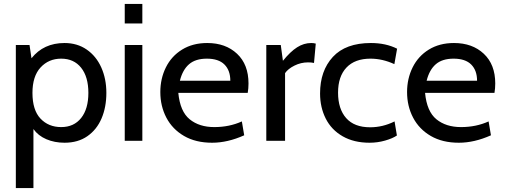

<svg xmlns="http://www.w3.org/2000/svg" viewBox="-20 -720 2583 982"><path d="M524 -245Q524 -172 499.5 -114.5Q475 -57 427 -23.5Q379 10 310 10Q259 10 217 -8Q175 -26 151 -60V242H61V-490H131L141 -422Q203 -500 310 -500Q375 -500 423.5 -466.5Q472 -433 498 -375Q524 -317 524 -245ZM432 -245Q432 -327 395 -373.5Q358 -420 293 -420Q229 -420 187.5 -375Q146 -330 146 -245Q146 -157 187 -113.5Q228 -70 293 -70Q358 -70 395 -116.5Q432 -163 432 -245Z M618 -700H708V-600H618ZM618 -490H708V0H618Z M800 -249Q800 -318 828.5 -375.5Q857 -433 911.5 -466.5Q966 -500 1040 -500Q1134 -500 1192.5 -445Q1251 -390 1251 -293Q1251 -268 1247 -245H892Q901 -150 950 -110Q999 -70 1076 -70Q1153 -70 1217 -99L1229 -28Q1144 10 1065 10Q981 10 921.5 -24.5Q862 -59 831 -118Q800 -177 800 -249ZM1158 -307Q1158 -360 1128 -390Q1098 -420 1038 -420Q980 -420 947 -391.5Q914 -363 900 -307Z M1342 -490H1416L1427 -409Q1465 -456 1499.5 -478Q1534 -500 1572 -500Q1584 -500 1595 -497L1586 -398Q1573 -401 1556 -401Q1519 -401 1486 -384.5Q1453 -368 1438 -346V0H1342Z M1617 -242Q1617 -358 1682.5 -429Q1748 -500 1877 -500Q1953 -500 2011 -471L1997 -392Q1936 -420 1875 -420Q1795 -420 1752 -374.5Q1709 -329 1709 -246Q1709 -163 1750.5 -116Q1792 -69 1873 -69Q1938 -69 1998 -99L2010 -27Q1988 -12 1949.5 -1Q1911 10 1870 10Q1790 10 1732.5 -23Q1675 -56 1646 -113.5Q1617 -171 1617 -242Z M2062 -249Q2062 -318 2090.5 -375.5Q2119 -433 2173.5 -466.5Q2228 -500 2302 -500Q2396 -500 2454.5 -445Q2513 -390 2513 -293Q2513 -268 2509 -245H2154Q2163 -150 2212 -110Q2261 -70 2338 -70Q2415 -70 2479 -99L2491 -28Q2406 10 2327 10Q2243 10 2183.5 -24.5Q2124 -59 2093 -118Q2062 -177 2062 -249ZM2420 -307Q2420 -360 2390 -390Q2360 -420 2300 -420Q2242 -420 2209 -391.5Q2176 -363 2162 -307Z"/></svg>

Font: Cabin
Style: Regular
Weight: 400
Designer: Pablo Impallari
Foundry: Pablo Impallari. http://www.impallari.com Igino Marini. http://www.ikern.com
Version: Version 2.001